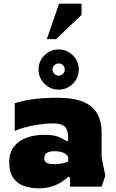

<svg xmlns="http://www.w3.org/2000/svg" viewBox="-20 -1011 631 1041"><path d="M190 10Q147 10 110.5 -2.5Q74 -15 52 -46Q30 -77 30 -132Q30 -182 55 -215Q80 -248 123 -264Q166 -280 220 -280Q272 -280 298 -268.5Q324 -257 343 -245L350 -251Q350 -281 345 -301Q340 -321 322 -331.5Q304 -342 266 -342Q229 -342 187.5 -335.5Q146 -329 111.5 -319.5Q77 -310 60 -301V-451Q91 -462 148.5 -471.5Q206 -481 290 -481Q380 -481 432.5 -458.5Q485 -436 508 -393.5Q531 -351 531 -292V-159L551 -58L531 1H360V-48L350 -53Q342 -45 322 -30Q302 -15 269 -2.5Q236 10 190 10ZM275 -121Q302 -121 321.5 -126Q341 -131 350 -135V-154Q350 -167 331.5 -179Q313 -191 274 -191Q220 -191 220 -153Q220 -137 232 -129Q244 -121 275 -121ZM298 -525Q253 -525 221 -557Q189 -589 189 -634Q189 -679 221 -711Q253 -743 298 -743Q343 -743 375 -711Q407 -679 407 -634Q407 -589 375 -557Q343 -525 298 -525ZM298 -601Q312 -601 321.5 -611Q331 -621 331 -634Q331 -648 321.5 -657.5Q312 -667 298 -667Q285 -667 275 -657.5Q265 -648 265 -634Q265 -621 275 -611Q285 -601 298 -601ZM234 -799 300 -991H422V-930L284 -799Z"/></svg>

Font: Rowdies
Style: Regular
Weight: 400
Designer: Jaikishan Patel
Version: Version 1.000; ttfautohint (v1.8.3)